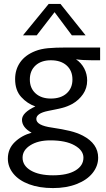

<svg xmlns="http://www.w3.org/2000/svg" viewBox="-20 -714 540 978"><path d="M236 1Q174 1 134.5 26Q95 51 95 89Q95 130 137 154.5Q179 179 250 179Q323 179 364 154.5Q405 130 405 89Q405 52 360 26.5Q315 1 236 1ZM349 -309Q349 -354 319.5 -380.5Q290 -407 239 -407Q190 -407 161 -380.5Q132 -354 132 -309Q132 -265 161 -238.5Q190 -212 239 -212Q290 -212 319.5 -238.5Q349 -265 349 -309ZM490 -472V-407H450Q400 -407 367 -412Q394 -394 409 -365.5Q424 -337 424 -304Q424 -265 403 -234.5Q382 -204 349 -185Q323 -171 297.5 -164.5Q272 -158 225 -149Q165 -137 165 -108Q165 -75 245 -64Q299 -56 336 -47Q373 -38 402 -23Q480 18 480 89Q480 132 451.5 167.5Q423 203 370.5 223.5Q318 244 250 244Q180 244 128 224.5Q76 205 48 170.5Q20 136 20 94Q20 44 55 10Q90 -24 141 -38Q92 -65 92 -104Q92 -140 160 -172Q119 -186 88 -220Q57 -254 57 -311Q57 -360 83 -397Q109 -434 160 -454Q188 -465 224.5 -468.5Q261 -472 320 -472ZM416 -534H346L258 -652L167 -534H97L228 -694H288Z"/></svg>

Font: Madhuban Light
Style: Regular
Weight: 300
Designer: jaikishan Patel
Foundry: MagicType
Version: Version 1.000